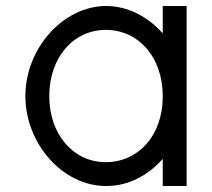

<svg xmlns="http://www.w3.org/2000/svg" viewBox="-20 -603 710 643"><path d="M65 -281C65 -122 190 20 335 20C335.5 20 336 20 336.5 20C409.1 20 476.1 -15.5 525 -70.8V-20V20H605V-20V-281V-284.8V-543V-583H525V-543V-491.3C475.5 -547.1 407.6 -583 335 -583C191 -582 65 -441 65 -281ZM145 -281C145 -411 226 -503 335 -503C445 -502 525 -411 525 -281V-276.3C524 -148.8 442.7 -60 335 -60C334.4 -60 333.9 -60 333.3 -60C226.1 -60 145 -152.7 145 -281Z"/></svg>

Font: Nordica Advanced
Style: Regular
Weight: 300
Version: Version 1.07